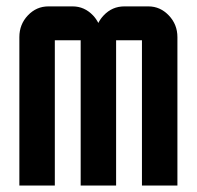

<svg xmlns="http://www.w3.org/2000/svg" viewBox="-20 -575 610 595"><path d="M284.7 -503.9Q291.5 -517.1 301.3 -527.3Q327.6 -555.2 365.2 -555.2H439.9Q476.6 -555.2 503.4 -526.9Q529.8 -499 529.8 -460V0H419.9V-450.2H339.8V0H230V-450.2H149.9V0H40V-460Q40 -499.5 66.4 -527.3Q92.8 -555.2 129.9 -555.2H205.1Q241.7 -555.2 268.6 -526.9Q277.8 -517.1 284.7 -503.9Z"/></svg>

Font: Horta
Style: Regular
Weight: 600
Width: 3
Version: Version 0.11